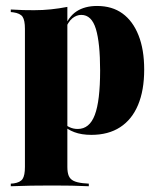

<svg xmlns="http://www.w3.org/2000/svg" viewBox="-20 -451 546 657"><path d="M137.9 183.9Q112.9 183.9 85.9 184.3Q58.9 184.7 16.9 186.3V177.4L26.6 176.6Q49.2 173.4 57.3 161.3Q65.3 149.2 65.3 120.2V-209.7H210.5V120.2Q210.5 139.5 215.3 150.8Q220.2 162.1 231.5 167.7Q242.7 173.4 263.7 175.8L283.9 177.4V186.3Q250 184.7 225 184.3Q200 183.9 179.4 183.9Q158.9 183.9 137.9 183.9ZM312.1 -430.6Q363.7 -430.6 399.2 -404.8Q434.7 -379 454 -330.2Q473.4 -281.5 473.4 -212.9Q473.4 -141.9 452.4 -91.9Q431.5 -41.9 391.1 -15.7Q350.8 10.5 292.7 10.5Q258.9 10.5 234.3 1.2Q209.7 -8.1 196.8 -22.6L197.6 -29.8Q206.5 -21 219 -15.3Q231.5 -9.7 246 -9.7Q286.3 -9.7 304.4 -57.7Q322.6 -105.6 322.6 -209.7Q322.6 -304 308.1 -352Q293.5 -400 258.1 -400Q241.9 -400 227.4 -388.3Q212.9 -376.6 201.6 -346.8L199.2 -353.2Q213.7 -393.5 241.9 -412.1Q270.2 -430.6 312.1 -430.6ZM65.3 -209.7V-352.4Q65.3 -381.5 57.3 -393.5Q49.2 -405.6 25 -408.9L16.9 -409.7V-418.5Q41.1 -416.9 59.7 -416.5Q78.2 -416.1 96.8 -416.1Q126.6 -416.1 154 -419Q181.5 -421.8 210.5 -427.4V-418.5V-209.7Z"/></svg>

Font: Playfair 144pt SemiCondensed Black
Style: Regular
Weight: 900
Width: 4
Designer: Claus Eggers Sørensen
Foundry: Claus Eggers Sørensen
Version: Version 2.203